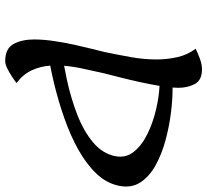

<svg xmlns="http://www.w3.org/2000/svg" viewBox="-49 -730 785 727"><g transform="rotate(90 343.5 -366.5)"><path d="M571.3 -410.2Q579.1 -450.2 554.7 -480.7Q530.3 -511.2 487.3 -532.2Q444.3 -553.2 395.3 -564.7Q346.2 -576.2 305.2 -578.1Q299.3 -543 290.8 -503.9Q282.2 -464.8 273.2 -429.4Q264.2 -394 257.8 -369.1Q250.5 -334 241.5 -294.9Q232.4 -255.9 229 -216.8Q253.4 -221.2 281.2 -227.1Q351.1 -242.2 413.6 -266.4Q476.1 -290.5 518.8 -326.2Q561.5 -361.8 571.3 -410.2ZM294.4 -36.6Q285.2 -29.3 270 -19.3Q254.9 -9.3 239 -1.5Q223.1 6.3 211.4 6.3Q164.1 6.3 146.7 -25.1Q129.4 -56.6 129.4 -103Q129.4 -138.2 135.3 -178Q141.1 -217.8 149.4 -255.4Q157.7 -293 165.3 -323Q172.9 -353 176.8 -369.1Q187 -418.5 196 -468Q205.1 -517.6 205.1 -567.9Q205.1 -606.4 196.5 -645Q188 -683.6 164.6 -714.8Q181.2 -723.1 202.6 -731Q224.1 -738.8 242.2 -738.8Q283.7 -738.8 298.1 -711.7Q312.5 -684.6 312.5 -648.9Q312.5 -639.2 311.5 -627.4Q352.1 -627.9 404.5 -621.6Q457 -615.2 509.8 -601.1Q562.5 -586.9 605.2 -563.5Q647.9 -540 670.4 -505.9Q692.9 -471.7 683.6 -425.3Q674.3 -377.9 637.7 -339.4Q601.1 -300.8 546.6 -270.5Q492.2 -240.2 427.2 -217.5Q362.3 -194.8 295.9 -178.7Q262.7 -170.9 228.5 -164.1Q231 -127.4 246.1 -94.5Q261.2 -61.5 294.4 -36.6Z"/></g></svg>

Font: Lumanosimo
Style: Regular
Weight: 400
Designer: The DocRepair Project, Eduardo Rodriguez Tunni
Foundry: Google
Version: Version 1.010